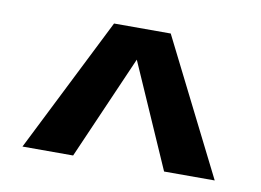

<svg xmlns="http://www.w3.org/2000/svg" viewBox="-48 -788 645 474"><g transform="rotate(10 274.0 -551.0)"><path d="M203.1 -720.2H345.2L515.1 -381.8H388.2L273.9 -642.1L160.2 -381.8H33.2Z"/></g></svg>

Font: TASA Orbiter Deck SemiBold
Style: Regular
Weight: 600
Designer: Weizhong Zhang
Version: Version 1.000;Glyphs 3.1.2 (3151)